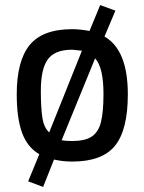

<svg xmlns="http://www.w3.org/2000/svg" viewBox="-20 -626 569 757"><path d="M91 89 135 -18Q88 -45 67 -102.5Q46 -160 46 -254Q46 -386 97 -448.5Q148 -511 265 -511Q294 -511 333 -504L375 -606L435 -584L392 -482Q484 -429 484 -254Q484 -114 433.5 -51.5Q383 11 265 11Q227 11 193 3L150 111ZM303 -426 265 -430Q196 -430 168.5 -392Q141 -354 141 -268Q141 -201 147 -162Q153 -123 174 -104ZM388 -256Q388 -360 355 -396L223 -73Q238 -70 265 -70Q315 -70 341.5 -87.5Q368 -105 378 -144.5Q388 -184 388 -256Z"/></svg>

Font: sheba-seeBold
Style: Regular
Weight: 600
Designer: Mohamed Galeb, the designers
Foundry: Kief Type Foundry
Version: Version 2.010; ttfautohint (v1.5.33-1714) -l 8 -r 50 -G 200 